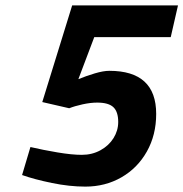

<svg xmlns="http://www.w3.org/2000/svg" viewBox="-20 -681 681 713"><path d="M62 -31 93 -135Q140 -124 193.5 -115Q247 -106 284 -106Q322 -106 353 -123Q384 -140 401.5 -168Q419 -196 419 -228Q419 -266 401 -283Q383 -300 341 -300Q316 -300 286.5 -293.5Q257 -287 237 -279L137 -302L248 -661H641L614 -543H330L271 -387Q300 -399 332 -408.5Q364 -418 386 -418Q560 -418 560 -258Q560 -180 525.5 -118.5Q491 -57 431 -22.5Q371 12 297 12Q238 12 172.5 -1.5Q107 -15 62 -31Z"/></svg>

Font: Cairo
Style: Bold Italic
Weight: 700
Italic angle: -13°
Designer: Mohamed Gaber, Accademia di Belle Arti di Urbino and others
Foundry: Kief Type Foundry, Accademia di Belle Arti di Urbino and others
Version: Version 3.011